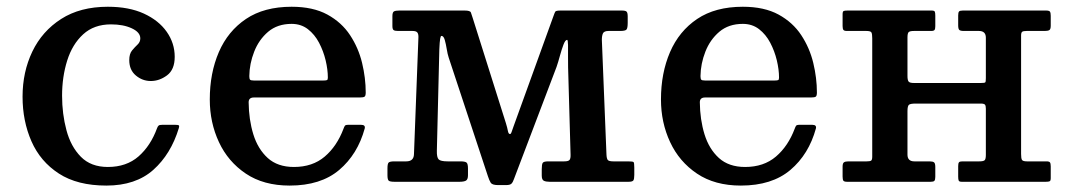

<svg xmlns="http://www.w3.org/2000/svg" viewBox="-20 -552 3255 583"><path d="M48.5 -258.5Q48.5 -333.5 78.2 -395.5Q108 -457.5 165.8 -494.5Q223.5 -531.5 307.5 -531.5Q371.5 -531.5 416.8 -510.8Q462 -490 486.2 -455.5Q510.5 -421 510.5 -379.5Q510.5 -340.5 487.2 -323.2Q464 -306 438 -306Q412.5 -306 392.5 -322.8Q372.5 -339.5 372.5 -369.5Q372.5 -388.5 381 -398.8Q389.5 -409 397.8 -416.8Q406 -424.5 406 -435.5Q406 -454 380.2 -466Q354.5 -478 317 -478Q265.5 -478 232.5 -447.8Q199.5 -417.5 184 -368Q168.5 -318.5 168.5 -261.5Q168.5 -206 181.8 -156.5Q195 -107 225.5 -76Q256 -45 307.5 -45Q364 -45 400.8 -77.2Q437.5 -109.5 457 -163Q459 -168.5 461.8 -170.8Q464.5 -173 472.5 -173H512.5Q521 -173 523 -171.2Q525 -169.5 523 -163Q499 -84 445.5 -36.2Q392 11.5 303 11.5Q215 11.5 158.8 -25Q102.5 -61.5 75.5 -123Q48.5 -184.5 48.5 -258.5Z M617 -250Q617 -330 644.5 -393.8Q672 -457.5 727 -494.5Q782 -531.5 865.5 -531.5Q930.5 -531.5 974 -507.8Q1017.5 -484 1043 -445.2Q1068.5 -406.5 1079.5 -360.8Q1090.5 -315 1090.5 -271Q1090.5 -261 1087 -258.5Q1083.5 -256 1072.5 -256H751Q735 -256 735 -241.5Q735.5 -189 749.2 -144.2Q763 -99.5 793 -72.2Q823 -45 872.5 -45Q929 -45 966 -76.5Q1003 -108 1023 -161Q1025 -166.5 1027 -169.8Q1029 -173 1037 -173H1076.5Q1090 -173 1087.5 -162Q1066 -83.5 1010 -36Q954 11.5 859.5 11.5Q780.5 11.5 726.5 -24.8Q672.5 -61 644.8 -120.5Q617 -180 617 -250ZM751 -307.5H961.5Q971 -307.5 973.2 -309Q975.5 -310.5 975.5 -316.5Q975.5 -340.5 968.8 -368.8Q962 -397 948.8 -422.2Q935.5 -447.5 914.8 -463.5Q894 -479.5 865.5 -479.5Q822.5 -479.5 794.2 -455.5Q766 -431.5 751.8 -395Q737.5 -358.5 737 -321Q737 -313 739.2 -310.2Q741.5 -307.5 751 -307.5Z M1232.5 -458H1188.5Q1178.5 -458 1175 -460.8Q1171.5 -463.5 1171.5 -473V-503Q1171.5 -515 1176.5 -517.5Q1181.5 -520 1192.5 -520H1391Q1407.5 -520 1409.8 -514.2Q1412 -508.5 1415.5 -497L1516 -178.5Q1520.5 -164 1522.2 -154.5Q1524 -145 1528.5 -145Q1531.5 -145 1533.2 -150.5Q1535 -156 1539.5 -168.5L1660.5 -503Q1664 -513 1666 -516.5Q1668 -520 1682 -520H1868Q1879 -520 1882.5 -516.8Q1886 -513.5 1886 -502V-483Q1886 -467 1882.5 -462.5Q1879 -458 1863 -458H1828Q1814.5 -458 1811 -451Q1807.5 -444 1807.5 -431L1821.5 -83Q1822 -70.5 1825.5 -66.2Q1829 -62 1842.5 -62H1887Q1901.5 -62 1903.8 -59.8Q1906 -57.5 1906 -43V-21Q1906 -8.5 1903.2 -4.2Q1900.5 0 1888 0H1649Q1637.5 0 1631.2 -3.2Q1625 -6.5 1625 -19V-38Q1625 -52.5 1627.8 -57.2Q1630.5 -62 1645 -62H1693Q1706 -62 1709.5 -66.5Q1713 -71 1712.5 -83L1705 -347.5Q1704.5 -360.5 1704.8 -380.2Q1705 -400 1704.8 -415.5Q1704.5 -431 1702 -431Q1696.5 -431 1691 -416.5Q1685.5 -402 1680.2 -382.8Q1675 -363.5 1670 -349L1540.5 -8Q1537.5 1 1533.2 5.5Q1529 10 1516.5 10H1492.5Q1474.5 10 1470 2.8Q1465.5 -4.5 1461.5 -17L1342.5 -377Q1339 -387.5 1336.5 -403Q1334 -418.5 1330.5 -430.8Q1327 -443 1320.5 -443Q1318 -443 1316.5 -434.2Q1315 -425.5 1314 -402L1306.5 -94.5Q1306 -74 1312 -68Q1318 -62 1339.5 -62H1378Q1392 -62 1396.5 -58.5Q1401 -55 1401 -40V-20Q1401 -7 1394.8 -3.5Q1388.5 0 1375 0H1178.5Q1164.5 0 1160.5 -3.2Q1156.5 -6.5 1156.5 -20V-41Q1156.5 -55 1160.2 -58.5Q1164 -62 1177.5 -62H1213.5Q1236.5 -62 1237 -84L1250.5 -438Q1251 -448 1247.5 -453Q1244 -458 1232.5 -458Z M1987 -250Q1987 -330 2014.5 -393.8Q2042 -457.5 2097 -494.5Q2152 -531.5 2235.5 -531.5Q2300.5 -531.5 2344 -507.8Q2387.5 -484 2413 -445.2Q2438.5 -406.5 2449.5 -360.8Q2460.5 -315 2460.5 -271Q2460.5 -261 2457 -258.5Q2453.5 -256 2442.5 -256H2121Q2105 -256 2105 -241.5Q2105.5 -189 2119.2 -144.2Q2133 -99.5 2163 -72.2Q2193 -45 2242.5 -45Q2299 -45 2336 -76.5Q2373 -108 2393 -161Q2395 -166.5 2397 -169.8Q2399 -173 2407 -173H2446.5Q2460 -173 2457.5 -162Q2436 -83.5 2380 -36Q2324 11.5 2229.5 11.5Q2150.5 11.5 2096.5 -24.8Q2042.5 -61 2014.8 -120.5Q1987 -180 1987 -250ZM2121 -307.5H2331.5Q2341 -307.5 2343.2 -309Q2345.5 -310.5 2345.5 -316.5Q2345.5 -340.5 2338.8 -368.8Q2332 -397 2318.8 -422.2Q2305.5 -447.5 2284.8 -463.5Q2264 -479.5 2235.5 -479.5Q2192.5 -479.5 2164.2 -455.5Q2136 -431.5 2121.8 -395Q2107.5 -358.5 2107 -321Q2107 -313 2109.2 -310.2Q2111.5 -307.5 2121 -307.5Z M3080.5 -84.5Q3080.5 -71.5 3083 -66.8Q3085.5 -62 3098.5 -62H3157.5Q3166 -62 3168.2 -58.8Q3170.5 -55.5 3170.5 -47V-11Q3170.5 -3 3167 -1.5Q3163.5 0 3155 0H2900.5Q2892.5 0 2891 -3.8Q2889.5 -7.5 2889.5 -15.5V-47.5Q2889.5 -56 2891.8 -59Q2894 -62 2902 -62H2953.5Q2965.5 -62 2969.5 -65.2Q2973.5 -68.5 2973.5 -81.5V-222Q2973.5 -231 2970.8 -234.2Q2968 -237.5 2958 -237.5H2760Q2745 -237.5 2740.2 -234Q2735.5 -230.5 2735.5 -214.5V-82.5Q2735.5 -62 2756.5 -62H2802.5Q2812.5 -62 2816.2 -59Q2820 -56 2820 -45V-15Q2820 -6 2817.2 -3Q2814.5 0 2806 0H2552.5Q2543.5 0 2541 -3.2Q2538.5 -6.5 2538.5 -16V-46Q2538.5 -56.5 2542.8 -59.2Q2547 -62 2556.5 -62H2611.5Q2621.5 -62 2625 -64.2Q2628.5 -66.5 2628.5 -76V-435.5Q2628.5 -448.5 2626.2 -453.2Q2624 -458 2610.5 -458H2551.5Q2543.5 -458 2541 -461.2Q2538.5 -464.5 2538.5 -473V-509Q2538.5 -517.5 2542.2 -518.8Q2546 -520 2554 -520H2809Q2817 -520 2818.5 -516.5Q2820 -513 2820 -504.5V-472.5Q2820 -464.5 2817.8 -461.2Q2815.5 -458 2807.5 -458H2755.5Q2743.5 -458 2739.5 -454.8Q2735.5 -451.5 2735.5 -438.5V-321.5Q2735.5 -309 2738.8 -304.5Q2742 -300 2755.5 -300H2958.5Q2970 -300 2971.8 -302Q2973.5 -304 2973.5 -315V-437.5Q2973.5 -458 2952.5 -458H2907Q2896.5 -458 2893 -461Q2889.5 -464 2889.5 -475V-505Q2889.5 -514 2892 -517Q2894.5 -520 2903.5 -520H3156.5Q3165.5 -520 3168 -516.8Q3170.5 -513.5 3170.5 -504V-474Q3170.5 -463.5 3166.5 -460.8Q3162.5 -458 3152.5 -458H3097.5Q3088 -458 3084.2 -455.8Q3080.5 -453.5 3080.5 -444Z"/></svg>

Font: Besley* Medium
Style: Regular
Weight: 500
Designer: Owen Earl
Foundry: indestructible type*
Version: Version 3.000; ttfautohint (v1.8.3)